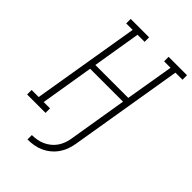

<svg xmlns="http://www.w3.org/2000/svg" viewBox="-302 -833 1114 1114"><g transform="rotate(45 254.5 -276.0)"><path d="M152 183V147Q172 147 192.5 143.5Q213 140 232.5 131.5Q252 123 269.5 109Q287 95 299 77.5Q311 60 318.5 40Q326 20 329 0L389 -364H119L65 -37H117V0H-34V-37H24L134 -698H81V-735H232V-698H174L125 -401H395L445 -698H392V-735H543V-698H485L369 0Q365 25 356.5 49.5Q348 74 333 96Q318 118 297 135.5Q276 153 251.5 164Q227 175 202 179Q177 183 152 183Z"/></g></svg>

Font: Iosevka Curly Slab XLtObl
Style: Regular
Weight: 200
Italic angle: -9°
Monospace: yes
Designer: Belleve Invis
Foundry: Belleve Invis
Version: Version 11.1.0; ttfautohint (v1.8.3)